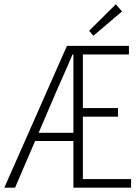

<svg xmlns="http://www.w3.org/2000/svg" viewBox="-20 -872 640 892"><path d="M0 0 291 -659H579V-619H365V-370H528V-330H365V-40H589V0H321V-619H317Q293 -562 267.5 -505.5Q242 -449 217 -389L50 0ZM130 -217V-255H350V-217ZM414 -706 394 -729 518 -852 547 -819Z"/></svg>

Font: Source Code Pro ExtraLight Light
Style: Regular
Weight: 300
Monospace: yes
Version: Version 1.018;hotconv 1.0.116;makeotfexe 2.5.65601